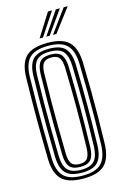

<svg xmlns="http://www.w3.org/2000/svg" viewBox="-146 -1047 716 1117"><g transform="rotate(-15 212.5 -488.0)"><path d="M212.5 8.5Q121.2 8.5 82 -30.4Q42.8 -69.2 41 -156.8Q39.5 -228.2 38.9 -288.6Q38.2 -349 38.2 -405.1Q38.2 -461.2 39 -519.1Q39.8 -577 41 -643.5Q42.8 -731.2 82 -769.9Q121.2 -808.5 212.5 -808.5Q302 -808.5 341.2 -769.8Q380.5 -731 383 -643.5Q385.5 -552.8 386.1 -474.4Q386.8 -396 386 -319.2Q385.2 -242.5 383 -156.8Q380.5 -69.8 341.6 -30.6Q302.8 8.5 212.5 8.5ZM212.5 -9.2Q291.5 -9.2 325.4 -44.2Q359.2 -79.2 361.5 -157.5Q363.8 -243.2 364.5 -319.4Q365.2 -395.5 364.5 -473.4Q363.8 -551.2 361.5 -642.8Q359.2 -721.5 325.1 -756.1Q291 -790.8 212.5 -790.8Q131.5 -790.8 97.9 -755.6Q64.2 -720.5 62.8 -643Q60.8 -548 60.2 -471Q59.8 -394 60.4 -319.5Q61 -245 62.8 -157.2Q64.2 -79.5 97.9 -44.4Q131.5 -9.2 212.5 -9.2ZM212.5 -26.8Q143.8 -26.8 114.8 -57.4Q85.8 -88 84.2 -157.8Q82.5 -253 81.9 -329.9Q81.2 -406.8 81.9 -481Q82.5 -555.2 84.2 -642.5Q85.8 -712.2 114.9 -742.8Q144 -773.2 212.5 -773.2Q280.8 -773.2 309.2 -742.1Q337.8 -711 339.8 -642.2Q341.8 -570.2 342.5 -509.8Q343.2 -449.2 343.2 -393.5Q343.2 -337.8 342.4 -280.6Q341.5 -223.5 339.8 -158.2Q337.8 -90 309.6 -58.4Q281.5 -26.8 212.5 -26.8ZM212.5 -44.2Q269.5 -44.2 293 -71.5Q316.5 -98.8 318.2 -158.8Q320 -228.8 320.9 -287.5Q321.8 -346.2 321.8 -401.4Q321.8 -456.5 320.9 -514.6Q320 -572.8 318.2 -641.2Q316.5 -699.8 293.8 -727.8Q271 -755.8 212.5 -755.8Q154.5 -755.8 130.9 -728.9Q107.2 -702 106 -642.2Q104 -550.2 103.5 -474Q103 -397.8 103.6 -322.5Q104.2 -247.2 106 -158.2Q107.2 -96.5 131.6 -70.4Q156 -44.2 212.5 -44.2ZM212.5 -61.8Q166.2 -61.8 147.5 -84.5Q128.8 -107.2 127.5 -158.5Q125.8 -253.8 125.1 -330.4Q124.5 -407 125.1 -481Q125.8 -555 127.5 -641.8Q128.8 -692.8 147.4 -715.5Q166 -738.2 212.5 -738.2Q259.2 -738.2 277.2 -714.4Q295.2 -690.5 296.5 -640.8Q298.2 -569.2 299.1 -510.4Q300 -451.5 300 -397Q300 -342.5 299.1 -285.1Q298.2 -227.8 296.5 -159.5Q295.2 -109 277 -85.4Q258.8 -61.8 212.5 -61.8ZM212.5 -79.2Q247.5 -79.2 260.6 -98.9Q273.8 -118.5 275 -160Q276.8 -230.5 277.6 -288.6Q278.5 -346.8 278.5 -400.9Q278.5 -455 277.6 -512.8Q276.8 -570.5 275 -640Q273.8 -683.2 260.1 -702Q246.5 -720.8 212.5 -720.8Q178.5 -720.8 164.2 -702.8Q150 -684.8 149.2 -641.2Q147.2 -549.2 146.6 -473.2Q146 -397.2 146.8 -322.5Q147.5 -247.8 149.2 -159Q150 -117.2 163.6 -98.2Q177.2 -79.2 212.5 -79.2ZM175.5 -845 263.2 -984H287.5L196 -845ZM256 -845 357.8 -984H382L276.8 -845ZM215.8 -845 310.5 -984H334.8L236.2 -845Z"/></g></svg>

Font: Big Shoulders Inline Display
Style: Bold
Weight: 700
Designer: Patric King
Foundry: XO Type Co
Version: Version 1.000